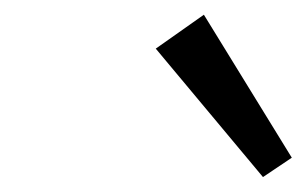

<svg xmlns="http://www.w3.org/2000/svg" viewBox="-20 -735 411 257"><path d="M332 -498 188.5 -669.9 252.9 -715.3 370.6 -523.9Z"/></svg>

Font: Elstob SemiBold
Style: Italic
Weight: 600
Italic angle: -20°
Designer: Peter S. Baker
Version: Version 1.015